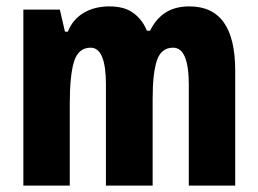

<svg xmlns="http://www.w3.org/2000/svg" viewBox="-20 -580 806 600"><path d="M572 -560Q715 -560 715 -360V0H570V-315Q570 -431 521 -431Q484 -431 470.5 -391.5Q457 -352 457 -271V0H311V-316Q311 -431 263 -431Q225 -431 211.5 -388Q198 -345 198 -255V0H53V-550H167L183 -481H192Q207 -519 241 -539.5Q275 -560 322 -560Q370 -560 398 -538.5Q426 -517 439 -484H449Q467 -521 497 -540.5Q527 -560 572 -560Z"/></svg>

Font: Noto Sans Arabic ExtCond ExtBd
Style: Regular
Weight: 800
Width: 2
Designer: Monotype Design Team, Nadine Chahine, Nizar Qandah and Khaled Hosny
Foundry: Monotype Imaging Inc.
Version: Version 2.012; ttfautohint (v1.8.4.7-5d5b)